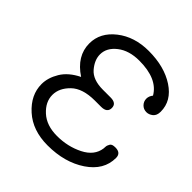

<svg xmlns="http://www.w3.org/2000/svg" viewBox="-175 -745 878 878"><g transform="rotate(45 264.5 -305.5)"><path d="M49 -168Q49 -209 74 -250.5Q99 -292 154 -319Q72 -373 72 -454Q72 -524 134.5 -573Q197 -622 289 -622Q390 -622 457 -578Q524 -534 524 -464Q524 -439 509.5 -427.5Q495 -416 479 -416Q460 -416 447.5 -429Q435 -442 435 -460Q435 -476 447 -491Q407 -560 290 -560Q224 -560 183 -528Q142 -496 142 -453Q142 -417 171.5 -382.5Q201 -348 266 -348H316Q354 -348 354 -318Q354 -287 315 -287H275Q196 -287 157.5 -249.5Q119 -212 119 -168Q119 -123 159 -86.5Q199 -50 267 -50Q336 -50 393.5 -79Q451 -108 458 -161Q458 -162 458.5 -170Q459 -178 460.5 -181.5Q462 -185 465 -191Q468 -197 475 -199.5Q482 -202 493 -202Q529 -202 529 -170Q529 -91 453 -40Q377 11 267 11Q170 11 109.5 -43.5Q49 -98 49 -168Z"/></g></svg>

Font: CMU Typewriter Text
Style: Regular
Weight: 500
Monospace: yes
Version: Version 0.7.0